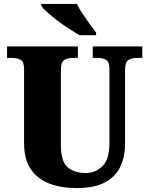

<svg xmlns="http://www.w3.org/2000/svg" viewBox="-20 -951 762 981"><path d="M372 10Q293 10 232.5 -13Q172 -36 137.5 -86.5Q103 -137 103 -219V-598Q103 -635 85.5 -645Q68 -655 43 -655H16V-714H378V-655H351Q326 -655 308.5 -644.5Q291 -634 291 -594V-210Q291 -128 324.5 -97.5Q358 -67 419 -67Q468 -67 503.5 -102Q539 -137 539 -218V-598Q539 -635 522.5 -645Q506 -655 481 -655H454V-714H707V-655H679Q654 -655 636.5 -644.5Q619 -634 619 -594V-216Q619 -149 594 -98Q569 -47 515 -18.5Q461 10 372 10ZM386 -771Q362 -785 332 -804.5Q302 -824 273 -846Q244 -868 222 -888Q200 -908 191 -921V-931H373Q383 -909 401 -882Q419 -855 438 -829Q457 -803 471 -784V-771Z"/></svg>

Font: Noto Serif Hebrew SemiCondensed Black
Style: Regular
Weight: 900
Width: 4
Designer: Monotype Design Team
Foundry: Monotype Imaging Inc.
Version: Version 2.004; ttfautohint (v1.8.4.7-5d5b)